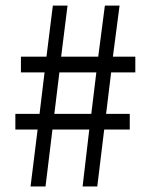

<svg xmlns="http://www.w3.org/2000/svg" viewBox="-20 -670 537 690"><path d="M35.2 -204.6V-260.7H122.1L140.1 -409.7H55.2V-466.3H147L169.9 -649.9H222.7L199.7 -466.3H333L356.9 -649.9H409.7L385.7 -466.3H466.3V-409.7H379.4L361.3 -260.7H446.3V-204.6H354.5L329.6 0H276.9L300.8 -204.6H168.5L143.6 0H89.8L115.2 -204.6ZM326.2 -409.7H193.4L175.3 -260.7H308.1Z"/></svg>

Font: Varta
Style: Regular
Weight: 400
Designer: Joana Correia, Viktoriya Grabowska, Eben Sorkin
Foundry: Sorkin Type
Version: Version 1.002; ttfautohint (v1.3) -l 8 -r 24 -G 200 -x 12 -H